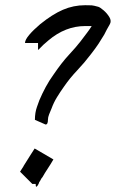

<svg xmlns="http://www.w3.org/2000/svg" viewBox="-20 -702 445 737"><path d="M155 -224 114 -242Q114 -270 122 -292Q130 -314 131 -317Q142 -343 155.5 -368Q169 -393 185 -415Q217 -462 244.5 -491.5Q272 -521 289 -543Q305 -564 315.5 -578Q326 -592 332 -602H307Q231 -602 166 -547Q142 -527 134 -517.5Q126 -508 126 -512Q126 -516 126 -537H76Q76 -549 92 -568Q108 -587 134 -609Q181 -647 221.5 -664.5Q262 -682 307 -682Q325 -682 332 -681.5Q339 -681 357 -676Q364 -674 377.5 -662.5Q391 -651 400 -636Q409 -621 401 -608Q395 -598 390 -588.5Q385 -579 380 -569Q370 -552 358.5 -534.5Q347 -517 329 -494Q304 -461 276 -431.5Q248 -402 226 -370Q211 -349 198.5 -328.5Q186 -308 178 -286Q173 -274 168.5 -263Q164 -252 164 -242Q164 -224 155 -224ZM104 4 57 -43Q65 -56 68.5 -61Q72 -66 70 -64Q86 -90 97 -107Q108 -124 113 -132L185 -90Q174 -71 163 -54.5Q152 -38 143 -22Q139 -18 136.5 -12.5Q134 -7 130 -2Q131 -2 127.5 5Q124 12 120.5 14.5Q117 17 117 4Z"/></svg>

Font: Syne Tactile
Style: Regular
Weight: 400
Designer: Lucas Descroix
Foundry: Bonjour Monde
Version: Version 2.100; ttfautohint (v1.8.3)